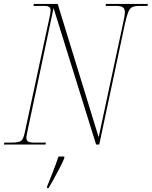

<svg xmlns="http://www.w3.org/2000/svg" viewBox="-32 -734 771 975"><path d="M-12 0 -10 -10H30Q64 -10 75.5 -19Q87 -28 94 -62L221 -653Q225 -672 225 -683Q225 -704 194 -704H138L140 -714H261L469 -37L593 -616Q602 -655 602 -673Q602 -690 591.5 -697Q581 -704 557 -704H504L506 -714H719L717 -704H676Q653 -704 640 -698Q627 -692 619.5 -673.5Q612 -655 603 -616L472 0H456L240 -693L109 -75Q106 -61 104 -50.5Q102 -40 102 -33Q102 -21 110.5 -15.5Q119 -10 141 -10H201L199 0ZM207 213Q220 181 236.5 139Q253 97 265 61H295L294 71Q285 92 270.5 120Q256 148 241 175Q226 202 215 221H207Z"/></svg>

Font: Noto Serif Display SemiCondensed Thin
Style: Italic
Weight: 100
Width: 4
Italic angle: -12°
Designer: Monotype Design Team
Foundry: Monotype Imaging Inc.
Version: Version 2.009